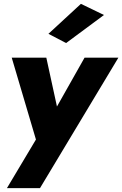

<svg xmlns="http://www.w3.org/2000/svg" viewBox="-20 -760 636 999"><path d="M596 -460H420L211 -90L302 -88L221 -460H41L167 -34L16 219H188ZM521 -682 401 -740 232 -584 324 -536Z"/></svg>

Font: Jost ExtraBold
Style: Italic
Weight: 800
Italic angle: -5°
Version: Version 3.710